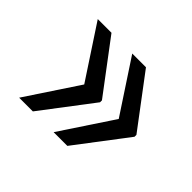

<svg xmlns="http://www.w3.org/2000/svg" viewBox="-95 -600 667 667"><g transform="rotate(45 238.5 -267.0)"><path d="M54.2 -73.7H121.6L264.2 -261.2V-270.5L121.6 -460H54.2L181.6 -266.1ZM223.6 -73.7H291L433.6 -261.2V-270.5L291 -460H223.6L351.1 -266.1Z"/></g></svg>

Font: Bert Sans
Style: Regular
Weight: 400
Designer: Christian Robertson (Google), Cristiano Sobral
Foundry: Google, Cristiano Sobral
Version: Version 3.101